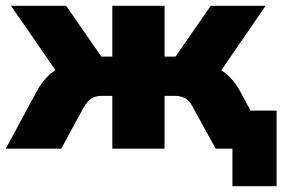

<svg xmlns="http://www.w3.org/2000/svg" viewBox="-30 -515 1002 665"><path d="M775 130V0H735V-132H928V130ZM-10 0 98 -200Q111 -224 129 -244Q147 -264 169 -276.5Q191 -289 218 -292L187 -236L8 -495H199L321 -319H359V-495H540V-319H578L700 -495H890L712 -236L681 -292Q708 -289 730 -276Q752 -263 770 -243.5Q788 -224 801 -200L909 0H717L640 -140Q632 -157 622.5 -166Q613 -175 601.5 -179Q590 -183 575 -183H540V0H359V-183H324Q309 -183 297.5 -179Q286 -175 277 -166Q268 -157 258 -140L182 0Z"/></svg>

Font: Nunito Sans 11pt Black
Style: Regular
Weight: 900
Version: Version 3.101;gftools[0.9.27]